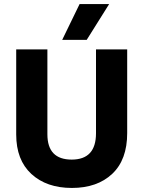

<svg xmlns="http://www.w3.org/2000/svg" viewBox="-20 -918 708 948"><path d="M408 -721H287L373 -898H519ZM608 -261Q608 -129 534 -59.5Q460 10 335 10Q210 10 135 -59Q60 -128 60 -254V-674H214V-255Q214 -130 334 -130Q454 -130 454 -260V-674H608Z"/></svg>

Font: Hind Vadodara
Style: Bold
Weight: 700
Designer: Hitesh Malaviya
Foundry: Indian Type Foundry
Version: Version 0.702;PS 1.0;hotconv 1.0.81;makeotf.lib2.5.63406